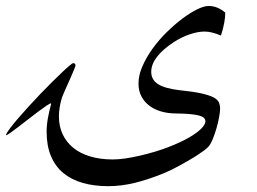

<svg xmlns="http://www.w3.org/2000/svg" viewBox="-108 -473 877 656"><path d="M647 -351.6Q614.3 -365.2 591.3 -365.2Q567.9 -365.2 539.6 -355.5Q511.2 -345.7 485.8 -329.1Q408.7 -278.3 408.7 -227.5Q408.7 -200.7 431.6 -185.8Q454.6 -170.9 503.9 -165Q551.3 -160.2 579.1 -154.1Q606.9 -147.9 621.3 -140.4Q635.7 -132.8 639.9 -123Q644 -113.3 644 -101.6Q644 -90.8 640.6 -72.5Q637.2 -54.2 631.6 -34.7Q626 -15.1 618.9 2.2Q611.8 19.5 604 28.3Q598.6 34.2 588.1 42Q577.6 49.8 564 58.6Q550.3 67.4 534.9 76.2Q519.5 85 504.4 93.3Q489.3 101.6 475.6 108.2Q461.9 114.7 452.1 118.7Q398.4 140.6 352.1 151.9Q305.7 163.1 261.7 163.1Q213.9 163.1 175 152.1Q136.2 141.1 108.6 118.4Q81.1 95.7 66.2 60.5Q51.3 25.4 51.3 -22.9Q51.3 -45.4 55.7 -69.6Q60.1 -93.8 66.9 -118.7Q66.9 -119.6 65.4 -119.6Q62 -119.6 50.3 -111.6Q38.6 -103.5 22.5 -91.6Q6.3 -79.6 -11.7 -65.4Q-29.8 -51.3 -45.4 -39.3Q-61 -27.3 -72.5 -19.3Q-84 -11.2 -86.4 -11.2Q-87.9 -11.2 -87.9 -11.7Q-87.9 -12.2 -87.6 -12.2Q-87.4 -12.2 -87.4 -12.7Q-84 -21.5 -72.5 -36.4Q-61 -51.3 -44.9 -70.1Q-28.8 -88.9 -9.3 -110.1Q10.3 -131.3 30 -152.1Q49.8 -172.9 69.1 -191.9Q88.4 -210.9 103.8 -225.6Q119.1 -240.2 129.4 -248.8Q139.6 -257.3 141.6 -257.3Q149.9 -257.3 149.9 -249.5Q149.9 -247.1 146.7 -239.3Q143.6 -231.4 138.9 -220.7Q134.3 -210 128.7 -197.3Q123 -184.6 117.9 -173.1Q112.8 -161.6 108.9 -152.6Q105 -143.6 103.5 -139.2Q93.3 -105 93.3 -75.2Q93.3 -41.5 106 -14.4Q118.7 12.7 142.3 32Q166 51.3 200.2 61.5Q234.4 71.8 276.9 71.8Q314.9 71.8 371.1 58.6Q425.3 45.9 466.8 29.8Q508.3 13.7 536.6 -2.4Q564.9 -18.6 579.3 -33.2Q593.8 -47.9 593.8 -58.1Q593.8 -65.4 588.6 -70.3Q583.5 -75.2 571.5 -78.4Q559.6 -81.5 540.3 -83.3Q521 -85 492.7 -85.4Q466.3 -85.4 443.1 -92Q419.9 -98.6 402.6 -111.6Q385.3 -124.5 375.2 -143.6Q365.2 -162.6 365.2 -187.5Q365.2 -216.3 378.7 -246.8Q392.1 -277.3 413.3 -306.9Q434.6 -336.4 461.4 -362.8Q488.3 -389.2 514.9 -409.2Q541.5 -429.2 565.2 -440.9Q588.9 -452.6 604.5 -452.6Q635.7 -452.6 661.6 -429.7Q661.6 -397 647 -351.6Z"/></svg>

Font: XB Niloofar
Style: Regular
Weight: 400
Designer: Behnam
Foundry: Irmug
Version: Version 7.201 2008